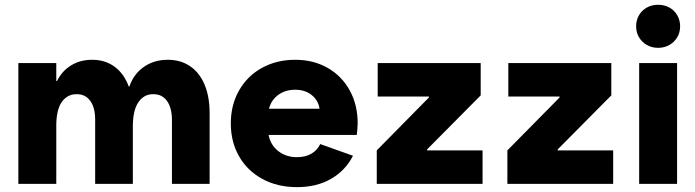

<svg xmlns="http://www.w3.org/2000/svg" viewBox="-20 -767 2901 801"><path d="M56.6 -503.9H214.8V-428.7H217.8Q238.3 -470.7 276.4 -494.1Q314.5 -517.6 364.3 -517.6Q418.9 -517.6 458.3 -488.5Q497.6 -459.5 517.1 -406.2H520Q537.1 -457.5 579.6 -487.5Q622.1 -517.6 679.7 -517.6Q733.9 -517.6 773.2 -490.7Q812.5 -463.9 833.5 -413.8Q854.5 -363.8 854.5 -295.9V0H697.3V-268.6Q696.8 -318.4 676.3 -346.4Q655.8 -374.5 619.1 -374Q581.5 -374.5 558.1 -341.6Q534.7 -308.6 534.2 -242.2V0H377V-268.6Q377 -318.4 356.4 -346.4Q335.9 -374.5 299.8 -374Q261.7 -374.5 238.5 -342.5Q215.3 -310.5 214.8 -245.6V0H56.6Z M942.9 -252Q942.9 -329.1 977.3 -389.6Q1011.7 -450.2 1073 -483.9Q1134.3 -517.6 1211.4 -517.6Q1287.6 -517.6 1346.7 -483.9Q1405.8 -450.2 1439 -389.9Q1472.2 -329.6 1472.2 -252Q1471.2 -223.6 1468.3 -204.1H1100.6Q1108.4 -162.1 1140.9 -136.7Q1173.3 -111.3 1219.2 -111.3Q1253.9 -111.3 1278.6 -125.5Q1303.2 -139.6 1315.9 -166L1452.6 -117.2Q1421.4 -55.7 1361.3 -21Q1301.3 13.7 1219.2 13.7Q1137.2 13.7 1074.5 -20.5Q1011.7 -54.7 977.3 -115Q942.9 -175.3 942.9 -252ZM1313 -313.5Q1308.1 -348.1 1280.5 -370.4Q1252.9 -392.6 1211.4 -392.6Q1170.4 -392.6 1141.1 -371.3Q1111.8 -350.1 1102.1 -313.5Z M1551.8 -139.6 1769.5 -360.4V-364.3H1555.7V-503.9H1985.4V-369.1L1761.7 -143.6V-139.6H1993.2V0H1551.8Z M2096.7 -139.6 2314.5 -360.4V-364.3H2100.6V-503.9H2530.3V-369.1L2306.6 -143.6V-139.6H2538.1V0H2096.7Z M2646.5 -503.9H2804.7V0H2646.5ZM2633.8 -657.2Q2633.8 -682.6 2645.8 -703.4Q2657.7 -724.1 2678.7 -735.6Q2699.7 -747.1 2725.6 -747.1Q2751.5 -747.1 2772.5 -735.6Q2793.5 -724.1 2805.4 -703.4Q2817.4 -682.6 2817.4 -657.2Q2817.4 -631.8 2805.4 -611.6Q2793.5 -591.3 2772.5 -579.3Q2751.5 -567.4 2725.6 -567.4Q2699.7 -567.4 2678.7 -579.3Q2657.7 -591.3 2645.8 -611.6Q2633.8 -631.8 2633.8 -657.2Z"/></svg>

Font: Wanted Sans ExtraBold
Style: Regular
Weight: 800
Designer: Original Design by Kil Hyung-jin and Kang Hanbin, Wanted Lab, Inc; Hangeul from Source Han Sans by Jang Soo-young and Ka
Foundry: Wanted Lab, Inc.
Version: Version 1.003